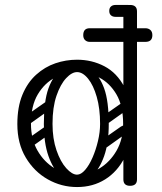

<svg xmlns="http://www.w3.org/2000/svg" viewBox="-20 -746 655 775"><path d="M291 9Q228 9 173 -22Q118 -53 84 -110Q50 -167 50 -245Q50 -314 70.5 -363.5Q91 -413 126 -444.5Q161 -476 203.5 -490.5Q246 -505 291 -505Q351 -505 401.5 -478.5Q452 -452 482 -395Q512 -338 512 -245Q512 -167 483 -110Q454 -53 404.5 -22Q355 9 291 9ZM291 -41Q340 -41 382 -66.5Q424 -92 450.5 -138Q477 -184 477 -246Q477 -319 450 -365Q423 -411 380.5 -433Q338 -455 291 -455Q245 -455 202.5 -433Q160 -411 132.5 -365Q105 -319 105 -246Q105 -184 131.5 -138Q158 -92 200.5 -66.5Q243 -41 291 -41ZM505 4Q478 4 478 -22V-700Q478 -726 505 -726Q533 -726 533 -700V-22Q533 4 505 4ZM387 -157Q378 -171 391 -181L468 -235Q483 -245 492 -231Q503 -216 489 -207L412 -152Q407 -148 399.5 -149Q392 -150 387 -157ZM394 -255Q385 -269 398 -279L475 -333Q490 -343 499 -329Q510 -314 496 -305L419 -250Q414 -246 406.5 -247Q399 -248 394 -255ZM81 -157Q71 -172 85 -181L162 -235Q177 -245 186 -231Q197 -216 183 -207L106 -152Q100 -148 93 -149Q86 -150 81 -157ZM81 -255Q71 -270 85 -279L162 -333Q177 -343 186 -329Q197 -314 183 -305L106 -250Q100 -246 93 -247Q86 -248 81 -255ZM288 -7Q254 -9 224 -36.5Q194 -64 175.5 -116.5Q157 -169 157 -245Q157 -338 175.5 -389Q194 -440 224 -460.5Q254 -481 288 -481L291 -455Q270 -455 247 -430.5Q224 -406 208 -359.5Q192 -313 192 -246Q192 -186 208 -139.5Q224 -93 247.5 -67Q271 -41 291 -41ZM288 -7 291 -41Q307 -41 323.5 -60Q340 -79 353.5 -110Q367 -141 375.5 -177Q384 -213 384 -246Q384 -308 370.5 -355Q357 -402 335.5 -428.5Q314 -455 291 -455L288 -481Q322 -481 352 -460.5Q382 -440 400.5 -389Q419 -338 419 -245Q419 -169 400.5 -116.5Q382 -64 352 -36.5Q322 -9 288 -7ZM531 -702Q529 -689 522 -685Q518 -678 497 -678H446Q434 -678 427 -685Q421 -691 421 -702Q421 -713 427 -719Q434 -726 446 -726H497Q508 -726 514 -724.5Q520 -723 521 -721Q525 -717 528 -712Q531 -707 531 -702ZM595 -604Q595 -577 567 -577Q513 -577 483 -577Q453 -577 439 -577Q425 -577 418.5 -577Q412 -577 406 -577Q400 -577 386 -577Q372 -577 342 -577Q331 -577 323.5 -584Q316 -591 316 -604Q316 -632 342 -632H567Q579 -632 587 -625Q595 -618 595 -604Z"/></svg>

Font: Agu Display Uzo
Style: Regular
Weight: 400
Designer: Oluwaseun Badejo
Version: Version 1.103